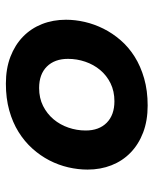

<svg xmlns="http://www.w3.org/2000/svg" viewBox="44 -546 513 640"><g transform="rotate(-90 300.0 -225.5)"><path d="M268.6 10.7Q218.3 10.7 178.7 -4.4Q139.2 -19.5 111.6 -46.4Q84 -73.2 69.6 -109.9Q55.2 -146.5 55.2 -189.5Q55.2 -221.2 62.7 -253.9Q70.3 -286.6 85.9 -316.9Q101.6 -347.2 125.2 -373.5Q148.9 -399.9 180.7 -419.7Q212.4 -439.5 252.7 -450.7Q293 -461.9 341.8 -461.9Q391.6 -461.9 431.2 -446.8Q470.7 -431.6 498.3 -404.8Q525.9 -377.9 540.3 -341.3Q554.7 -304.7 554.7 -261.7Q554.7 -231 547.4 -199Q540 -167 524.9 -136.7Q509.8 -106.4 486.6 -79.6Q463.4 -52.7 431.6 -32.7Q399.9 -12.7 359.1 -1Q318.4 10.7 268.6 10.7ZM327.1 -351.1Q293.5 -351.1 267.3 -337.9Q241.2 -324.7 222.9 -303Q204.6 -281.2 195.1 -253.4Q185.5 -225.6 185.5 -195.8Q185.5 -151.4 211.4 -125.7Q237.3 -100.1 283.2 -100.1Q316.4 -100.1 342.8 -113Q369.1 -126 387.2 -147.7Q405.3 -169.4 414.8 -197.3Q424.3 -225.1 424.3 -254.9Q424.3 -299.3 398.7 -325.2Q373 -351.1 327.1 -351.1Z"/></g></svg>

Font: Courier Prime
Style: Bold Italic
Weight: 700
Monospace: yes
Designer: Alan Dague-Greene
Foundry: Quote-Unquote Apps
Version: Version 1.202